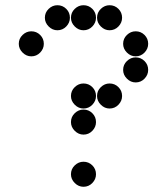

<svg xmlns="http://www.w3.org/2000/svg" viewBox="-20 -718 640 736"><path d="M152 -650Q152 -631 166.5 -616.5Q181 -602 200 -602Q220 -602 234 -616.5Q248 -631 248 -650Q248 -670 234 -684Q220 -698 200 -698Q181 -698 166.5 -684Q152 -670 152 -650ZM252 -650Q252 -631 266.5 -616.5Q281 -602 300 -602Q320 -602 334 -616.5Q348 -631 348 -650Q348 -670 334 -684Q320 -698 300 -698Q281 -698 266.5 -684Q252 -670 252 -650ZM352 -650Q352 -631 366.5 -616.5Q381 -602 400 -602Q420 -602 434 -616.5Q448 -631 448 -650Q448 -670 434 -684Q420 -698 400 -698Q381 -698 366.5 -684Q352 -670 352 -650ZM52 -550Q52 -531 66.5 -516.5Q81 -502 100 -502Q120 -502 134 -516.5Q148 -531 148 -550Q148 -570 134 -584Q120 -598 100 -598Q81 -598 66.5 -584Q52 -570 52 -550ZM452 -550Q452 -531 466.5 -516.5Q481 -502 500 -502Q520 -502 534 -516.5Q548 -531 548 -550Q548 -570 534 -584Q520 -598 500 -598Q481 -598 466.5 -584Q452 -570 452 -550ZM452 -450Q452 -431 466.5 -416.5Q481 -402 500 -402Q520 -402 534 -416.5Q548 -431 548 -450Q548 -470 534 -484Q520 -498 500 -498Q481 -498 466.5 -484Q452 -470 452 -450ZM252 -350Q252 -331 266.5 -316.5Q281 -302 300 -302Q320 -302 334 -316.5Q348 -331 348 -350Q348 -370 334 -384Q320 -398 300 -398Q281 -398 266.5 -384Q252 -370 252 -350ZM352 -350Q352 -331 366.5 -316.5Q381 -302 400 -302Q420 -302 434 -316.5Q448 -331 448 -350Q448 -370 434 -384Q420 -398 400 -398Q381 -398 366.5 -384Q352 -370 352 -350ZM252 -250Q252 -231 266.5 -216.5Q281 -202 300 -202Q320 -202 334 -216.5Q348 -231 348 -250Q348 -270 334 -284Q320 -298 300 -298Q281 -298 266.5 -284Q252 -270 252 -250ZM252 -50Q252 -31 266.5 -16.5Q281 -2 300 -2Q320 -2 334 -16.5Q348 -31 348 -50Q348 -70 334 -84Q320 -98 300 -98Q281 -98 266.5 -84Q252 -70 252 -50Z"/></svg>

Font: Matrix Sans Print
Style: Regular
Weight: 400
Designer: Brad Neil
Version: Version 1.100